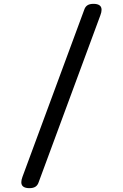

<svg xmlns="http://www.w3.org/2000/svg" viewBox="-20 -850 640 1000"><path d="M97 71 419 -800Q424 -815 435.5 -822.5Q447 -830 467 -830Q487 -830 498 -822.5Q509 -815 509 -799Q509 -793 507.5 -786Q506 -779 503 -771L181 100Q176 115 164.5 122.5Q153 130 133 130Q113 130 102 122.5Q91 115 91 99Q91 93 92.5 86Q94 79 97 71Z"/></svg>

Font: Maple Mono NL
Style: Regular
Weight: 400
Monospace: yes
Designer: subframe7536
Version: Version 7.000